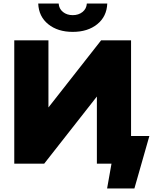

<svg xmlns="http://www.w3.org/2000/svg" viewBox="-20 -929 870 1090"><path d="M197 -909H313Q315 -879 337.5 -861Q360 -843 393 -843Q426 -843 448.5 -861Q471 -879 473 -909H589Q586 -835 532 -791.5Q478 -748 393 -748Q308 -748 254 -791.5Q200 -835 197 -909ZM613 0H530V-381L231 0H61V-700H255V-319L554 -700H724V-157H828L743 141H588Z"/></svg>

Font: Chess Sans ExtraBold
Style: Regular
Weight: 800
Designer: Wolf Bōese
Foundry: Wolf Bōese
Version: Version 7.223